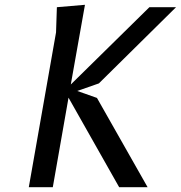

<svg xmlns="http://www.w3.org/2000/svg" viewBox="-20 -780 754 800"><path d="M100 0 213.5 -645 217 -750 334 -760 275 -428 602.5 -750H713.5L392 -432.5L302 -401L384 -372L595 0H476.5L265.5 -373L200 0Z"/></svg>

Font: B612
Style: Italic
Weight: 400
Italic angle: -10°
Designer: Nicolas Chauveau, Thomas Paillot, Jonathan Favre-Lamarine, Jean-Luc Vinot
Foundry: AIRBUS
Version: Version 1.008